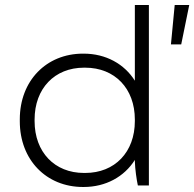

<svg xmlns="http://www.w3.org/2000/svg" viewBox="-20 -740 775 766"><path d="M311 6H314C402 6 476 -35 518 -102V-96C519 -64 525 -23 530 0H574V-720H518V-418C476 -485 402 -526 314 -526H311C165 -526 59 -418 59 -264V-256C59 -102 165 6 311 6ZM662 -563H703L735 -720H677ZM315 -50C198 -50 118 -133 118 -257V-263C118 -387 198 -470 315 -470H320C438 -470 518 -387 518 -263V-257C518 -133 438 -50 320 -50Z"/></svg>

Font: Fixel Display Light
Style: Regular
Weight: 300
Designer: AlfaBravo + MacPaw
Foundry: Kyrylo Tkachov, Marchela Mozhyna, Serhii Makarenko, Maria Weinstein, Zakhar Kryvoshyya
Version: Version 1.211